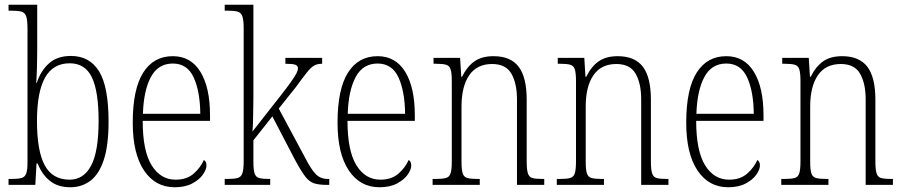

<svg xmlns="http://www.w3.org/2000/svg" viewBox="-20 -780 3811 810"><path d="M277 10Q224 10 190.5 -17Q157 -44 139 -90H134L129 0H16V-25H28Q56 -25 70.5 -29Q85 -33 90.5 -48Q96 -63 96 -94V-659Q96 -695 90.5 -711Q85 -727 70.5 -731Q56 -735 29 -735H16V-760H137V-564Q137 -537 136 -499Q135 -461 133 -430H135Q152 -482 187 -513Q222 -544 279 -544Q358 -544 398 -479Q438 -414 438 -267Q438 -167 418 -106Q398 -45 361.5 -17.5Q325 10 277 10ZM274 -22Q333 -22 364.5 -81.5Q396 -141 396 -270Q396 -395 367.5 -454Q339 -513 274 -513Q204 -513 170 -452.5Q136 -392 136 -269Q136 -144 168.5 -83Q201 -22 274 -22Z M717 10Q635 10 587.5 -61Q540 -132 540 -262Q540 -404 584 -473.5Q628 -543 709 -543Q785 -543 825.5 -477Q866 -411 866 -294V-270H582Q582 -144 619.5 -83Q657 -22 721 -22Q768 -22 797 -47.5Q826 -73 840 -105Q851 -99 851 -82Q851 -65 836 -43.5Q821 -22 791 -6Q761 10 717 10ZM825 -300Q824 -395 797 -453.5Q770 -512 709 -512Q647 -512 616.5 -455Q586 -398 583 -300Z M928 0V-25H938Q967 -25 982 -29Q997 -33 1002.5 -49Q1008 -65 1008 -99V-661Q1008 -695 1002.5 -711Q997 -727 982.5 -731Q968 -735 941 -735H928V-760H1049V-374Q1049 -354 1048.5 -326.5Q1048 -299 1047.5 -272Q1047 -245 1045 -225L1158 -369Q1191 -411 1208 -435Q1225 -459 1231 -471.5Q1237 -484 1237 -491Q1237 -503 1225.5 -507Q1214 -511 1184 -511V-536H1339V-511Q1318 -511 1304.5 -503Q1291 -495 1274 -473.5Q1257 -452 1227 -411L1156 -322L1266 -117Q1292 -66 1312 -45.5Q1332 -25 1363 -25H1369V0H1359Q1326 0 1305.5 -6.5Q1285 -13 1268 -35Q1251 -57 1226 -103L1129 -289L1049 -188V-98Q1049 -64 1054 -48.5Q1059 -33 1073.5 -29Q1088 -25 1116 -25H1120V0Z M1581 10Q1499 10 1451.5 -61Q1404 -132 1404 -262Q1404 -404 1448 -473.5Q1492 -543 1573 -543Q1649 -543 1689.5 -477Q1730 -411 1730 -294V-270H1446Q1446 -144 1483.5 -83Q1521 -22 1585 -22Q1632 -22 1661 -47.5Q1690 -73 1704 -105Q1715 -99 1715 -82Q1715 -65 1700 -43.5Q1685 -22 1655 -6Q1625 10 1581 10ZM1689 -300Q1688 -395 1661 -453.5Q1634 -512 1573 -512Q1511 -512 1480.5 -455Q1450 -398 1447 -300Z M1805 0V-25H1817Q1846 -25 1861 -29Q1876 -33 1881 -49Q1886 -65 1886 -99V-438Q1886 -472 1881 -487.5Q1876 -503 1861.5 -507Q1847 -511 1819 -511H1809V-536H1921L1926 -456H1929Q1951 -500 1982 -521.5Q2013 -543 2062 -543Q2134 -543 2168 -498.5Q2202 -454 2202 -359V-99Q2202 -65 2207 -49Q2212 -33 2226 -29Q2240 -25 2269 -25H2276V0H2161V-361Q2161 -428 2137.5 -469Q2114 -510 2056 -510Q1992 -510 1959.5 -462.5Q1927 -415 1927 -331V-98Q1927 -64 1932 -48.5Q1937 -33 1952 -29Q1967 -25 1996 -25H2004V0Z M2329 0V-25H2341Q2370 -25 2385 -29Q2400 -33 2405 -49Q2410 -65 2410 -99V-438Q2410 -472 2405 -487.5Q2400 -503 2385.5 -507Q2371 -511 2343 -511H2333V-536H2445L2450 -456H2453Q2475 -500 2506 -521.5Q2537 -543 2586 -543Q2658 -543 2692 -498.5Q2726 -454 2726 -359V-99Q2726 -65 2731 -49Q2736 -33 2750 -29Q2764 -25 2793 -25H2800V0H2685V-361Q2685 -428 2661.5 -469Q2638 -510 2580 -510Q2516 -510 2483.5 -462.5Q2451 -415 2451 -331V-98Q2451 -64 2456 -48.5Q2461 -33 2476 -29Q2491 -25 2520 -25H2528V0Z M3052 10Q2970 10 2922.5 -61Q2875 -132 2875 -262Q2875 -404 2919 -473.5Q2963 -543 3044 -543Q3120 -543 3160.5 -477Q3201 -411 3201 -294V-270H2917Q2917 -144 2954.5 -83Q2992 -22 3056 -22Q3103 -22 3132 -47.5Q3161 -73 3175 -105Q3186 -99 3186 -82Q3186 -65 3171 -43.5Q3156 -22 3126 -6Q3096 10 3052 10ZM3160 -300Q3159 -395 3132 -453.5Q3105 -512 3044 -512Q2982 -512 2951.5 -455Q2921 -398 2918 -300Z M3276 0V-25H3288Q3317 -25 3332 -29Q3347 -33 3352 -49Q3357 -65 3357 -99V-438Q3357 -472 3352 -487.5Q3347 -503 3332.5 -507Q3318 -511 3290 -511H3280V-536H3392L3397 -456H3400Q3422 -500 3453 -521.5Q3484 -543 3533 -543Q3605 -543 3639 -498.5Q3673 -454 3673 -359V-99Q3673 -65 3678 -49Q3683 -33 3697 -29Q3711 -25 3740 -25H3747V0H3632V-361Q3632 -428 3608.5 -469Q3585 -510 3527 -510Q3463 -510 3430.5 -462.5Q3398 -415 3398 -331V-98Q3398 -64 3403 -48.5Q3408 -33 3423 -29Q3438 -25 3467 -25H3475V0Z"/></svg>

Font: Noto Serif Sinhala Condensed ExtraLight
Style: Regular
Weight: 200
Width: 3
Designer: Jelle Bosma - Monotype Design Team
Foundry: Monotype Imaging Inc.
Version: Version 2.007; ttfautohint (v1.8.4.7-5d5b)